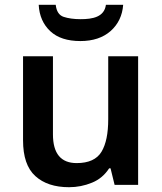

<svg xmlns="http://www.w3.org/2000/svg" viewBox="-20 -779 682 809"><path d="M426.3 -758.8C419.4 -707 370.1 -698.2 319.8 -698.2C291 -698.2 267.1 -701.7 248 -708C229 -714.4 217.8 -731.4 214.8 -758.8H143.1C145.5 -712.4 162.1 -675.3 191.9 -647.5C221.7 -619.6 264.2 -606 318.8 -606C371.6 -606 414.1 -620.1 446.3 -648.4C478 -676.8 495.6 -713.4 499 -758.8ZM436 -542V-276.9C436 -216.8 426.8 -171.4 407.7 -139.6C388.7 -107.9 353.5 -91.8 303.2 -91.8C236.3 -91.8 203.1 -132.3 203.1 -212.9V-542H77.1V-188C77.1 -118.7 94.2 -68.4 128.9 -37.1C163.1 -5.9 210.4 9.8 271 9.8C304.7 9.8 336.9 3.4 367.7 -9.3C397.9 -21.5 421.9 -42 439.9 -69.8H445.8L462.9 0H562V-542Z"/></svg>

Font: Noto Reveo Sans
Style: Regular
Weight: 600
Designer: Monotype Design Team
Foundry: Monotype Imaging Inc.
Version: Version 2.007